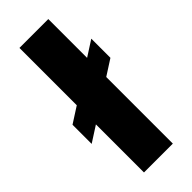

<svg xmlns="http://www.w3.org/2000/svg" viewBox="-223 -690 720 720"><g transform="rotate(-45 137.0 -330.0)"><path d="M-1.5 -214.5V-316L276.5 -494.5V-393ZM61.5 0V-660.5H214.5V0Z"/></g></svg>

Font: Anek Latin Medium
Style: Bold
Weight: 700
Version: Version 1.003